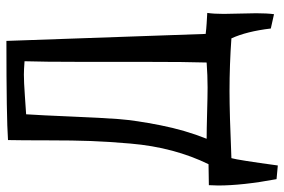

<svg xmlns="http://www.w3.org/2000/svg" viewBox="-162 -575 874 590"><g transform="rotate(-90 275.0 -280.0)"><path d="M526.4 125 482.4 115.2Q473.6 41 452.1 -5.9Q371.1 -11.7 290 -11.7Q220.7 -11.7 84 -5.9Q78.1 14.6 61.5 136.7L19.5 132.8Q0 28.3 0 -46.9Q0 -50.8 0.5 -60.5Q1 -70.3 1 -75.2Q2 -75.2 33.2 -75.7Q64.5 -76.2 65.4 -76.2Q90.8 -127.9 106.9 -188Q123 -248 128.9 -316.9Q134.8 -385.7 136.7 -438Q138.7 -490.2 138.7 -571.3Q138.7 -652.3 139.6 -692.4Q208 -697.3 444.3 -697.3L465.8 -85Q481.4 -83 498 -82Q514.6 -81.1 530.3 -80.1Q527.3 -59.6 527.3 -29.3Q527.3 -13.7 528.3 20Q529.3 53.7 529.3 70.3Q529.3 103.5 526.4 125ZM143.6 -82Q169.9 -82 222.7 -80.6Q275.4 -79.1 300.8 -79.1Q337.9 -79.1 377.9 -82Q379.9 -143.6 379.9 -274.4V-468.8Q379.9 -585 381.8 -641.6Q354.5 -643.6 340.8 -643.6Q318.4 -643.6 275.9 -640.6Q233.4 -637.7 218.8 -636.7Q215.8 -592.8 211.9 -498.5Q208 -404.3 204.1 -352.5Q200.2 -300.8 185.1 -224.1Q169.9 -147.5 143.6 -82Z"/></g></svg>

Font: Neucha
Style: Regular
Weight: 400
Designer: Jovanny Lemonad
Foundry: Jovanny Lemonad
Version: Version 001.001